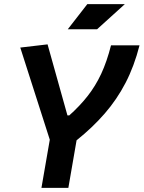

<svg xmlns="http://www.w3.org/2000/svg" viewBox="-20 -914 699 934"><path d="M181.6 0 222.2 -234.4 78.6 -682.6 211.4 -698.2 308.1 -352.5H316.9Q368.2 -398.4 406.2 -446.8Q444.3 -495.1 472.2 -554.7Q500 -614.3 520 -693.4H658.7Q632.8 -591.8 590.8 -511Q548.8 -430.2 489.7 -362.1Q430.7 -293.9 352.5 -231.4L312.5 0ZM309.6 -771.5 404.8 -894H587.4L452.1 -771.5Z"/></svg>

Font: CaskaydiaCove NF
Style: Bold Italic
Weight: 700
Italic angle: -10°
Designer: Aaron Bell
Foundry: Saja Typeworks
Version: Version 2111.001; VTT 6.35;Nerd Fonts 3.2.1